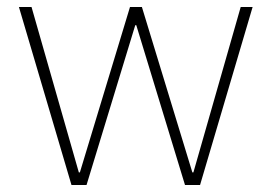

<svg xmlns="http://www.w3.org/2000/svg" viewBox="-20 -528 775 548"><path d="M34 -508H70L205 -36H208L351 -508H385L529 -36H532L667 -508H701L551 0H508L369 -456H366L227 0H184Z"/></svg>

Font: IBM Plex Sans Hebrew ExtraLight
Style: Regular
Weight: 200
Designer: Mike Abbink, Paul van der Laan, Pieter van Rosmalen, Yanek Iontef
Foundry: Bold Monday
Version: Version 1.2